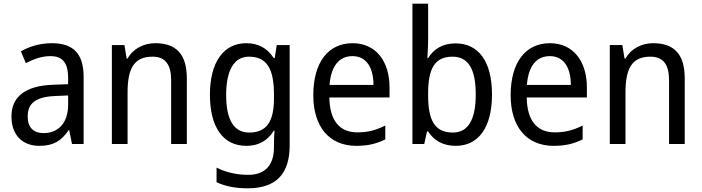

<svg xmlns="http://www.w3.org/2000/svg" viewBox="-20 -780 3804 1040"><path d="M261 -546C197 -546 138 -528 93 -502L120 -438C162 -460 206 -476 253 -476C316 -476 349 -443 349 -357V-324L269 -321C117 -316 42 -256 42 -149C42 -49 101 10 193 10C270 10 312 -17 352 -75H355L370 0H433V-364C433 -486 380 -546 261 -546ZM281 -260 349 -263V-213C349 -111 293 -59 216 -59C164 -59 130 -87 130 -149C130 -218 170 -256 281 -260Z M821 -546C760 -546 702 -518 671 -463H666L654 -536H586V0H671V-278C671 -408 705 -473 806 -473C876 -473 907 -430 907 -345V0H992V-355C992 -487 934 -546 821 -546Z M1314 -546C1191 -546 1117 -443 1117 -267C1117 -89 1190 10 1314 10C1380 10 1429 -17 1463 -72H1467C1465 -53 1464 -18 1464 0V19C1464 117 1413 167 1325 167C1261 167 1202 153 1153 128V207C1200 229 1255 240 1322 240C1478 240 1549 159 1549 8V-536H1479L1468 -465H1463C1427 -521 1377 -546 1314 -546ZM1328 -473C1422 -473 1464 -413 1464 -268V-246C1464 -119 1422 -62 1330 -62C1247 -62 1205 -130 1205 -266C1205 -399 1248 -473 1328 -473Z M1890 -546C1758 -546 1677 -443 1677 -264C1677 -94 1763 10 1910 10C1973 10 2018 -1 2067 -25V-100C2017 -75 1973 -63 1916 -63C1819 -63 1766 -127 1764 -252H2090V-306C2090 -447 2017 -546 1890 -546ZM1889 -476C1968 -476 2003 -409 2003 -320H1765C1773 -421 1816 -476 1889 -476Z M2299 -563V-760H2214V0H2278L2293 -68H2299C2329 -21 2377 10 2449 10C2569 10 2645 -86 2645 -268C2645 -451 2569 -545 2448 -545C2376 -545 2329 -514 2299 -465H2295C2296 -490 2299 -527 2299 -563ZM2431 -473C2517 -473 2557 -405 2557 -269C2557 -132 2516 -62 2433 -62C2333 -62 2299 -131 2299 -263V-273C2299 -401 2330 -473 2431 -473Z M2959 -546C2827 -546 2746 -443 2746 -264C2746 -94 2832 10 2979 10C3042 10 3087 -1 3136 -25V-100C3086 -75 3042 -63 2985 -63C2888 -63 2835 -127 2833 -252H3159V-306C3159 -447 3086 -546 2959 -546ZM2958 -476C3037 -476 3072 -409 3072 -320H2834C2842 -421 2885 -476 2958 -476Z M3518 -546C3457 -546 3399 -518 3368 -463H3363L3351 -536H3283V0H3368V-278C3368 -408 3402 -473 3503 -473C3573 -473 3604 -430 3604 -345V0H3689V-355C3689 -487 3631 -546 3518 -546Z"/></svg>

Font: Noto Sans Georgian SemiCondensed
Style: Regular
Weight: 400
Width: 4
Designer: Monotype Design Team, Akaki Razmadze
Foundry: Google LLC
Version: Version 2.005